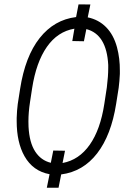

<svg xmlns="http://www.w3.org/2000/svg" viewBox="-20 -798 613 887"><path d="M473.6 -394.5Q480 -445.8 480 -484.4Q480 -491.7 480 -498Q472.7 -639.2 378.9 -663.6L367.7 -607.4L314 -608.4L323.7 -665.5Q246.1 -652.3 196.5 -581.3Q147 -510.3 128.4 -390.1L118.7 -326.7Q111.3 -278.8 111.3 -236.8Q111.3 -224.1 111.8 -212.4Q115.7 -139.6 142.3 -98.4Q168.9 -57.1 214.8 -45.9L226.1 -102.5L280.3 -101.6L269 -44.9Q345.2 -59.1 394.5 -129.2Q443.8 -199.2 461.9 -317.9ZM262.7 7.8 250.5 69.3H196.3L209 6.8Q132.3 -7.3 93.3 -76.2Q57.1 -140.1 57.1 -238.3Q57.1 -245.6 57.1 -253.4Q58.1 -287.1 62 -317.4L72.8 -386.7Q96.2 -537.6 163.3 -622.3Q230.5 -707 331.5 -719.2L342.8 -777.8L397.5 -777.3L385.3 -717.8Q435.5 -707.5 470.2 -672.4Q504.9 -637.2 520.5 -579.6Q534.2 -528.3 533.7 -471.2Q533.7 -463.9 533.7 -456.5Q532.2 -422.9 528.3 -392.6L516.6 -318.4Q493.7 -173.3 428.7 -89.4Q363.8 -5.4 262.7 7.8Z"/></svg>

Font: MAUL Condensed Light Italic
Style: Light Italic
Weight: 300
Italic angle: -12°
Designer: MAUL
Version: Version 1.0; 2020; ttfautohint (v1.8.3)